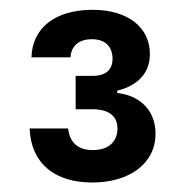

<svg xmlns="http://www.w3.org/2000/svg" viewBox="-20 -809 385 399"><path d="M171.9 -429.7C247.1 -429.7 303.2 -467.8 303.2 -531.2C303.2 -582.5 267.1 -611.3 223.6 -615.7V-620.6C258.3 -628.9 291.5 -650.9 291.5 -696.8C291.5 -751.5 246.6 -788.6 172.4 -788.6C92.8 -788.6 46.9 -749.5 45.4 -689.9H126.5C127.4 -709.5 140.1 -727.5 170.9 -727.5C197.8 -727.5 212.9 -713.4 213.9 -688.5C214.8 -651.9 181.6 -651.4 172.9 -651.4H137.2V-582H172.9C191.9 -582 224.1 -576.7 224.1 -542C224.1 -514.6 205.6 -497.1 172.9 -497.1C139.2 -497.1 124.5 -515.6 121.6 -542H41.5C44.4 -469.7 93.3 -429.7 171.9 -429.7Z"/></svg>

Font: Wand UI Pro Bold
Style: Regular
Weight: 700
Designer: Andreas Faust
Version: Version 1.003;FEAKit 1.0